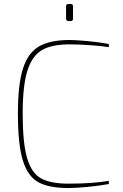

<svg xmlns="http://www.w3.org/2000/svg" viewBox="-20 -939 617 965"><path d="M70 -368Q70 -515 95.5 -594.5Q121 -674 176.5 -706Q232 -738 331 -738Q361 -738 420 -732.5Q479 -727 527 -718V-702Q498 -707 439 -711.5Q380 -716 329 -716Q240 -716 190.5 -687Q141 -658 117.5 -583Q94 -508 94 -368Q94 -219 116.5 -143.5Q139 -68 187 -42Q235 -16 324 -16Q445 -16 527 -30V-14Q478 -5 419.5 0.5Q361 6 323 6Q226 6 173 -23Q120 -52 95 -132Q70 -212 70 -368ZM312 -845V-907Q312 -919 324 -919H335Q347 -919 347 -907V-845Q347 -833 335 -833H324Q319 -833 315.5 -836.5Q312 -840 312 -845Z"/></svg>

Font: Exo Thin
Style: Regular
Weight: 250
Designer: Natanael Gama
Foundry: Natanael Gama
Version: Version 1.500; ttfautohint (v1.6)